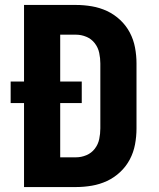

<svg xmlns="http://www.w3.org/2000/svg" viewBox="-20 -755 640 775"><path d="M77 0V-339H23V-426H77V-735H287Q319 -735 351 -729.5Q383 -724 412 -710.5Q441 -697 465 -674.5Q489 -652 504 -623.5Q519 -595 525 -563Q531 -531 531 -499V-237Q531 -204 525 -172Q519 -140 504 -111.5Q489 -83 465 -60.5Q441 -38 412 -24.5Q383 -11 351 -5.5Q319 0 287 0ZM223 -120H287Q308 -120 328.5 -128.5Q349 -137 362.5 -154.5Q376 -172 380.5 -193.5Q385 -215 385 -237V-499Q385 -520 380.5 -541.5Q376 -563 362.5 -580.5Q349 -598 328.5 -606.5Q308 -615 287 -615H223V-426H310V-339H223Z"/></svg>

Font: Iosevka Custom Heavy Extended
Style: Regular
Weight: 900
Width: 7
Monospace: yes
Designer: Belleve Invis
Foundry: Belleve Invis
Version: Version 11.2.4; ttfautohint (v1.8.4)